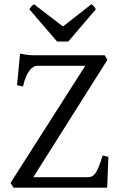

<svg xmlns="http://www.w3.org/2000/svg" viewBox="-20 -872 563 892"><path d="M483.9 -143.1Q482.9 -127.4 482.2 -108.4Q481.4 -89.4 480.7 -70.1Q480 -50.8 479.2 -32.5Q478.5 -14.2 478 0H43L28.8 -22L376 -566.4H151.9Q144 -566.4 134.8 -561Q125.5 -555.7 116.7 -543.9Q107.9 -532.2 100.1 -513.9Q92.3 -495.6 86.9 -470.2L59.1 -476.1L73.2 -623Q86.4 -620.1 97.4 -618.4Q108.4 -616.7 118.9 -616Q129.4 -615.2 140.6 -615.2H466.8L479 -594.2L134.8 -48.8H390.1Q400.4 -48.8 408.7 -53.5Q417 -58.1 424.6 -69.3Q432.1 -80.6 439.9 -100.1Q447.8 -119.6 457 -149.9ZM297.4 -679.2H245.1L116.2 -829.1Q119.6 -834 122.1 -837.4Q124.5 -840.8 126.7 -843.3Q128.9 -845.7 131.6 -847.7Q134.3 -849.6 138.2 -852.1L272.5 -749L404.3 -852.1Q412.6 -847.7 416 -843.3Q419.4 -838.9 425.3 -829.1Z"/></svg>

Font: Noto Serif Devanagari
Style: Bold
Weight: 700
Designer: Monotype Design Team
Foundry: Monotype Imaging Inc.
Version: Version 1.01